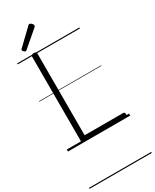

<svg xmlns="http://www.w3.org/2000/svg" viewBox="-361 -1212 1348 1670"><g transform="rotate(-30 312.5 -377.0)"><path d="M169 0Q142 0 142 -23V-871Q142 -881 148.5 -885.5Q155 -890 169 -890Q184 -890 190 -885.5Q196 -881 196 -871V-50H584Q592 -50 596 -44.5Q600 -39 600 -25Q600 -11 596 -5.5Q592 0 584 0ZM117 -939Q111 -939 101.5 -948Q92 -957 92 -964Q92 -966 93 -969.5Q94 -973 98 -976L248 -1120Q252 -1124 255 -1126.5Q258 -1129 262 -1129Q269 -1129 277 -1123.5Q285 -1118 290.5 -1110.5Q296 -1103 296 -1096Q296 -1092 295 -1089Q294 -1086 288 -1081L131 -946Q126 -943 123.5 -941Q121 -939 117 -939ZM0 365H625V375H0ZM0 -20H625V0H0ZM0 -505H625V-500H0ZM0 -885H625V-875H0Z"/></g></svg>

Font: Playwrite GB S Guides
Style: Regular
Weight: 400
Designer: Veronika Burian, José Scaglione
Foundry: TypeTogether
Version: Version 1.003